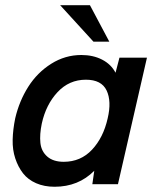

<svg xmlns="http://www.w3.org/2000/svg" viewBox="-20 -710 606 740"><path d="M401.4 -549.3H340.3L211.9 -689.9H326.7ZM440.4 -487.8H546.4L434.6 0H335.9L343.3 -51.8Q282.2 9.8 190.4 9.8Q150.4 9.8 119.1 -3.9Q87.9 -17.6 68.8 -42Q49.8 -66.4 38.8 -99.6Q27.8 -132.8 28.8 -171.9Q29.8 -210.9 38.6 -253.9Q54.2 -320.8 88.9 -375.5Q123.5 -430.2 177.2 -464.1Q231 -498 293.5 -498Q338.9 -498 373.5 -480.2Q408.2 -462.4 425.3 -429.7ZM395 -253.9Q410.6 -319.8 390.9 -361.3Q371.1 -402.8 311 -402.8Q246.6 -402.8 201.9 -355Q157.2 -307.1 141.1 -233.9Q132.3 -191.9 135.7 -159.2Q139.2 -126.5 162.4 -106.4Q185.5 -86.4 225.6 -86.4Q291 -86.4 334.7 -133.1Q378.4 -179.7 395 -253.9Z"/></svg>

Font: HK Grotesk SemiBold Italic
Style: Regular
Weight: 600
Italic angle: -13°
Designer: Alfredo Marco Pradil and Stefan Peev
Foundry: Hanken Design Co.
Version: Version 1.000;PS 001.000;hotconv 1.0.88;makeotf.lib2.5.64775